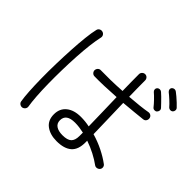

<svg xmlns="http://www.w3.org/2000/svg" viewBox="-188 -1100 1376 1376"><g transform="rotate(45 500.0 -412.0)"><path d="M529 17Q463 17 421 -14Q379 -45 379 -106Q379 -164 419.5 -197Q460 -230 530 -230Q574 -230 617 -221Q616 -280 614 -356Q612 -432 610 -511Q549 -507 492 -505Q435 -503 393 -504Q380 -504 371 -513.5Q362 -523 362 -536Q363 -550 372.5 -559Q382 -568 395 -567Q436 -566 492.5 -567Q549 -568 609 -572Q608 -617 607.5 -660Q607 -703 607 -740Q607 -753 616.5 -762.5Q626 -772 639 -772Q652 -772 661 -762.5Q670 -753 670 -740Q670 -702 670.5 -660.5Q671 -619 672 -576Q724 -580 770 -585Q816 -590 848 -596Q861 -598 871.5 -590.5Q882 -583 884 -570Q886 -557 879 -546Q872 -535 858 -533Q825 -529 776.5 -524.5Q728 -520 673 -515Q675 -428 677.5 -346.5Q680 -265 681 -206Q740 -189 792 -163Q844 -137 883 -108Q894 -101 896.5 -88Q899 -75 891 -64Q883 -54 870 -51.5Q857 -49 846 -57Q815 -80 772 -102.5Q729 -125 682 -141V-125Q683 -51 644 -17Q605 17 529 17ZM185 20Q172 22 161 14.5Q150 7 148 -6Q142 -40 138.5 -96.5Q135 -153 134 -224Q133 -295 135 -371Q137 -447 141 -519Q145 -591 151.5 -651Q158 -711 167 -748Q170 -761 181 -767.5Q192 -774 205 -771Q218 -768 225 -757Q232 -746 229 -733Q220 -695 213 -637Q206 -579 202 -510.5Q198 -442 196.5 -370Q195 -298 196 -230.5Q197 -163 201 -107.5Q205 -52 211 -17Q213 -4 205.5 6.5Q198 17 185 20ZM529 -43Q578 -43 598.5 -62.5Q619 -82 619 -125V-160Q596 -165 573.5 -168Q551 -171 529 -171Q440 -171 440 -106Q440 -75 463.5 -59Q487 -43 529 -43ZM887 -642Q879 -635 867.5 -636Q856 -637 849 -646Q836 -663 813 -687Q790 -711 773 -725Q765 -732 764 -742.5Q763 -753 770 -761Q778 -769 788.5 -769.5Q799 -770 808 -763Q819 -754 834 -739Q849 -724 864.5 -708Q880 -692 890 -681Q898 -672 896.5 -661Q895 -650 887 -642ZM967 -723Q959 -716 948 -716.5Q937 -717 929 -725Q915 -742 890.5 -764.5Q866 -787 849 -800Q841 -807 839 -817Q837 -827 844 -836Q852 -844 862.5 -845Q873 -846 882 -839Q893 -831 909.5 -817Q926 -803 942 -788Q958 -773 968 -762Q976 -754 975.5 -742.5Q975 -731 967 -723Z"/></g></svg>

Font: Zen Maru Gothic
Style: Regular
Weight: 400
Designer: Yoshimichi Ohira
Foundry: Positype
Version: Version 1.002